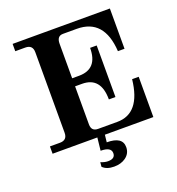

<svg xmlns="http://www.w3.org/2000/svg" viewBox="-163 -864 1111 1203"><g transform="rotate(-20 393.0 -262.0)"><path d="M728.5 0H56.6V-48.8H123.5Q172.4 -48.8 172.4 -97.7V-634.8Q172.4 -683.6 123.5 -683.6H56.6V-732.4H705.1V-463.9H661.1Q647.9 -683.6 466.8 -683.6H374.5Q333.5 -683.6 333.5 -632.8V-402.3H379.4Q504.4 -402.3 504.4 -543H548.3V-199.2H504.4Q504.4 -348.6 379.4 -348.6H333.5V-94.7Q333.5 -48.8 377.9 -48.8H505.9Q660.6 -48.8 684.6 -268.6H728.5ZM392.6 208Q342.8 208 316.4 181.6L319.3 151.9Q345.7 163.1 367.7 163.1Q415.5 163.1 415.5 126.5Q415.5 85.4 345.7 85.4L355 0H405.3L399.9 48.8Q504.4 48.8 504.4 118.2Q504.4 161.1 469.2 186Q438 208 392.6 208Z"/></g></svg>

Font: Munson
Style: Bold
Weight: 700
Designer: Paul James MIller
Foundry: High-Logic / Made with FontCreator
Version: Version 2.10;May 5, 2019;FontCreator 11.5.0.2430 64-bit